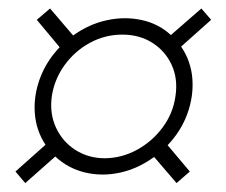

<svg xmlns="http://www.w3.org/2000/svg" viewBox="-20 -570 520 441"><path d="M38 -149.5 15.5 -176 84.5 -237.5Q63 -270 60 -309.8Q57 -349.5 71.5 -389.2Q86 -429 117 -461.5L64.5 -524.5L95 -550.5L148 -488.5Q184 -514.5 225.2 -523.5Q266.5 -532.5 305.5 -524Q344.5 -515.5 372.5 -489.5L442.5 -550.5L465 -524.5L396 -463Q418.5 -430 421.8 -389.8Q425 -349.5 410.5 -309.2Q396 -269 365 -236.5L416 -176L385.5 -149.5L334 -209.5Q297 -182.5 255.8 -173.5Q214.5 -164.5 175.5 -173.8Q136.5 -183 107 -210.5ZM221 -206.5Q260 -207 294.8 -226Q329.5 -245 353.5 -277.2Q377.5 -309.5 383 -349Q389 -388.5 374.5 -420.5Q360 -452.5 330.2 -471.5Q300.5 -490.5 261 -490.5Q221 -490.5 186.2 -471.5Q151.5 -452.5 128.2 -420.2Q105 -388 99 -349Q93.5 -309 108.8 -276.5Q124 -244 153.8 -225.2Q183.5 -206.5 221 -206.5Z"/></svg>

Font: Urbanist ExtraLight
Style: Italic
Weight: 250
Version: Version 1.303